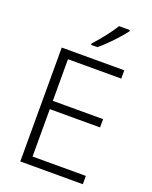

<svg xmlns="http://www.w3.org/2000/svg" viewBox="-171 -1040 895 1131"><g transform="rotate(20 276.5 -474.0)"><path d="M442 -940V-948H374C348 -904 294 -836 257 -797V-788H296C346 -828 412 -899 442 -940ZM492 0V-52H158V-349H473V-401H158V-662H492V-714H100V0Z"/></g></svg>

Font: Noto Sans Meetei Mayek Light
Style: Regular
Weight: 300
Designer: Monotype Design Team and Neelakash Kshetrimayum
Foundry: Monotype Imaging Inc.
Version: Version 2.002